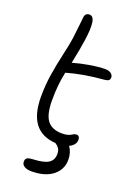

<svg xmlns="http://www.w3.org/2000/svg" viewBox="-178 -837 799 1114"><g transform="rotate(20 221.5 -280.0)"><path d="M167 205.1Q137.7 205.1 121.8 194.8Q106 184.6 106 167Q106 150.9 115.5 144.3Q125 137.7 153.8 136.2Q220.7 132.8 247.3 114.5Q273.9 96.2 273.9 60.1Q273.9 37.1 265.1 24.7Q256.3 12.2 241.2 2.9Q70.8 -7.8 70.8 -221.2Q70.8 -292 81.3 -359.1Q91.8 -426.3 107.7 -495.1Q123.5 -564 128.9 -603Q133.8 -641.6 138.7 -687.5Q143.6 -733.4 144 -737.8Q147.5 -765.1 172.9 -765.1Q197.8 -765.1 203.4 -727.1Q209 -689 198.2 -616.2Q191.9 -567.9 170.9 -466.8Q217.3 -480.5 272 -489.7Q326.7 -499 369.1 -499Q389.6 -499 402.8 -489.3Q416 -479.5 416 -464.8Q416 -451.7 408 -446Q399.9 -440.4 380.9 -439Q257.8 -429.2 155.8 -399.9Q138.2 -321.8 138.2 -225.1Q138.2 -136.2 167.2 -99.1Q196.3 -62 257.8 -62Q277.3 -62 291 -65.7Q304.7 -69.3 310.8 -73.5Q316.9 -77.6 324.5 -81.3Q332 -85 340.8 -85Q360.8 -85 360.8 -58.1Q360.8 -43.5 350.6 -30.3Q340.3 -17.1 321.8 -8.8Q345.2 24.4 345.2 68.8Q345.2 129.9 297.4 167.5Q249.5 205.1 167 205.1Z"/></g></svg>

Font: Shantell Sans Irregular Bouncy
Style: Regular
Weight: 300
Designer: Stephen Nixon, Anya Danilova, Shantell Martin
Foundry: Arrow Type
Version: Version 1.006;[9816181b4]